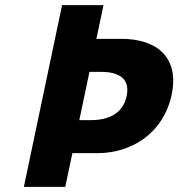

<svg xmlns="http://www.w3.org/2000/svg" viewBox="-20 -723 688 741"><path d="M379.4 -703.1H219.6L72.1 -1.9H231.9L259.3 -131.9H355.3C492.2 -131.9 612 -212.7 642.4 -357.2C672.9 -502.5 584.9 -573.1 448.1 -573.1H352ZM286.1 -259.4 325.2 -445.6H370.3C433.2 -445.6 483.8 -423.5 468.8 -352.1C453.9 -281.5 394 -259.4 331.1 -259.4Z"/></svg>

Font: Hussar
Style: BdOblTwo
Weight: 700
Foundry: Cannot Into Space Fonts
Version: Version 2.00